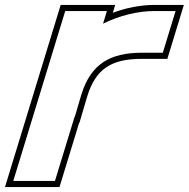

<svg xmlns="http://www.w3.org/2000/svg" viewBox="-59 -673 769 783"><path d="M361.3 -576.6C429 -609.8 502.1 -628 572 -628H657L605 -458H520C388.1 -458 311.5 -410.5 273.3 -288.9L271.5 -283L246.2 -197H245.2L191.1 -20L165.1 65H-4.9L21.1 -20L100.9 -281C101.3 -282.2 101.6 -283.4 102 -284.6L181 -543L207 -628H377ZM401 -620.9 410.8 -653H188.5L78.1 -292C77.7 -290.7 77.3 -289.4 77 -288.3L-38.7 90H183.6L263.7 -172H264.9L295.5 -275.8L297.2 -281.5C332.1 -392.8 395.7 -433 520 -433H623.5L690.8 -653H572C515.3 -653 455.5 -641.2 401 -620.9Z"/></svg>

Font: Nordica Plus
Style: NordicaClassicBkOblOl
Weight: 900
Version: Version 1.01